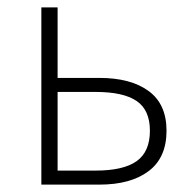

<svg xmlns="http://www.w3.org/2000/svg" viewBox="-20 -500 516 520"><path d="M92 0V-480H136V-289H249Q334 -289 382.5 -253.5Q431 -218 431 -146Q431 -73 382.5 -36.5Q334 0 249 0ZM136 -38H239Q314 -38 350 -63.5Q386 -89 386 -146Q386 -202 350 -226.5Q314 -251 239 -251H136Z"/></svg>

Font: CV Source Sans Light
Style: Regular
Weight: 300
Designer: Paul D. Hunt
Foundry: Adobe Systems Incorporated
Version: Version 3.001